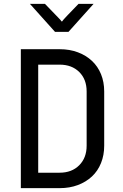

<svg xmlns="http://www.w3.org/2000/svg" viewBox="-20 -975 640 995"><path d="M289 -80Q352 -80 390.5 -118.5Q429 -157 429 -220V-501Q429 -564 390.5 -602Q352 -640 289 -640H178V-80ZM88 0V-720H289Q341 -720 383.5 -704Q426 -688 456.5 -659.5Q487 -631 503.5 -590.5Q520 -550 520 -501V-220Q520 -171 503.5 -130Q487 -89 456.5 -60.5Q426 -32 383.5 -16Q341 0 289 0ZM135 -955H213L269 -897Q278 -888 283.5 -882Q289 -876 293 -872Q297 -867 299 -864H302Q304 -867 308 -872Q312 -876 317.5 -882.5Q323 -889 332 -898L387 -955H465L335 -810H265Z"/></svg>

Font: JetBrainsMono NF
Style: Regular
Weight: 400
Monospace: yes
Designer: Philipp Nurullin, Konstantin Bulenkov
Foundry: JetBrains
Version: Version 1.0.2; ttfautohint (v1.8.3)